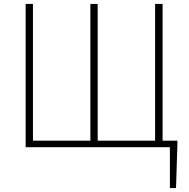

<svg xmlns="http://www.w3.org/2000/svg" viewBox="-20 -746 958 973"><path d="M110 0V-726H147V-33H438V-726H475V-33H766V-726H804V-33H879V-13L872 207H841V0Z"/></svg>

Font: Source Han Sans SC ExtraLight
Style: Regular
Weight: 250
Designer: Ryoko NISHIZUKA 西塚涼子 (kana, bopomofo & ideographs); Paul D. Hunt (Latin, Greek & Cyrillic); Sandoll Communications 산돌커뮤니
Foundry: Adobe
Version: Version 2.004;hotconv 1.0.118;makeotfexe 2.5.65603